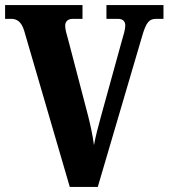

<svg xmlns="http://www.w3.org/2000/svg" viewBox="-20 -734 662 754"><path d="M75 -613 254 0H364L537 -588C554 -648 566 -660 594 -660H622V-714H398V-660H443C464 -660 472 -649 472 -633C472 -618 465 -597 458 -572L376 -275C366 -239 355 -197 349 -164C345 -198 334 -248 326 -279L247 -581C242 -598 236 -618 236 -633C236 -650 247 -660 266 -660H304V-714H0V-660H24C45 -660 64 -650 75 -613Z"/></svg>

Font: Noto Serif Myanmar Condensed ExtraBold
Style: Regular
Weight: 800
Width: 3
Designer: Ben Mitchell and the Monotype Design Team
Foundry: Monotype Imaging Inc.
Version: Version 2.106